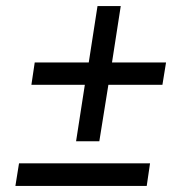

<svg xmlns="http://www.w3.org/2000/svg" viewBox="-20 -655 608 636"><path d="M380 -635 351 -448H530L518 -374H339L309 -187H232L261 -374H84L95 -448H274L303 -635ZM466 -39H31L43 -114H477Z"/></svg>

Font: Bitter Pro Medium
Style: Italic
Weight: 500
Italic angle: -9°
Designer: Sol Matas, and Bitter project Authors
Foundry: Sol Matas
Version: Version 1.010